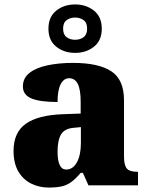

<svg xmlns="http://www.w3.org/2000/svg" viewBox="-20 -834 666 864"><path d="M199 10Q156 10 120 -8Q84 -26 62.5 -62.5Q41 -99 41 -155Q41 -238 96 -277Q151 -316 262 -320L343 -323V-375Q343 -431 330 -456.5Q317 -482 291 -482Q267 -482 253 -455Q239 -428 239 -375Q160 -375 121.5 -391Q83 -407 83 -445Q83 -483 113.5 -506.5Q144 -530 195.5 -540.5Q247 -551 308 -551Q423 -551 480.5 -513.5Q538 -476 538 -383V-131Q538 -91 550.5 -76Q563 -61 597 -61H601V0H378L353 -56H343Q321 -30 301.5 -15.5Q282 -1 258.5 4.5Q235 10 199 10ZM278 -71Q308 -71 326 -103.5Q344 -136 344 -191V-262L313 -259Q271 -256 255 -229.5Q239 -203 239 -152Q239 -71 278 -71ZM318 -596Q268 -596 233 -624Q198 -652 198 -705Q198 -758 233 -786Q268 -814 318 -814Q368 -814 403 -786Q438 -758 438 -705Q438 -652 403 -624Q368 -596 318 -596ZM318 -655Q340 -655 356 -666.5Q372 -678 372 -705Q372 -732 356 -743.5Q340 -755 318 -755Q296 -755 280 -743.5Q264 -732 264 -705Q264 -678 280 -666.5Q296 -655 318 -655Z"/></svg>

Font: Noto Serif Devanagari Black
Style: Regular
Weight: 900
Designer: Universal Thirst, Indian Type Foundry and the Monotype Design Team
Foundry: Monotype Imaging Inc.
Version: Version 2.004; ttfautohint (v1.8.4.7-5d5b)